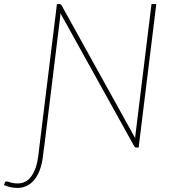

<svg xmlns="http://www.w3.org/2000/svg" viewBox="-124 -723 842 941"><path d="M70.5 -16 155 -703H167Q174.5 -703 178 -696.5L538.5 -46Q539 -50.5 539 -55Q539 -59.5 540 -63.5L618.5 -703H642L555.5 0H544Q540 0 538.2 -1.5Q536.5 -3 534 -6L172 -658.5Q172 -654 171.8 -649.5Q171.5 -645 171 -641L92 2H91.5L86.5 42Q82.5 78 72.2 106.8Q62 135.5 46.2 155.8Q30.5 176 9 187Q-12.5 198 -39 198Q-56.5 198 -72.2 194.5Q-88 191 -104.5 184L-100 172Q-98 166.5 -94 166.2Q-90 166 -85.5 167Q-74 171.5 -61.8 173.8Q-49.5 176 -38 176Q5 176 30.2 140.2Q55.5 104.5 63.5 42Z"/></svg>

Font: Lato Thin
Style: Italic
Weight: 200
Italic angle: -7°
Designer: Lukasz Dziedzic
Foundry: tyPoland Lukasz Dziedzic
Version: Version 2.007; 2014-02-27